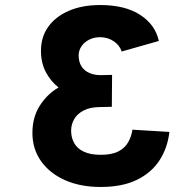

<svg xmlns="http://www.w3.org/2000/svg" viewBox="-20 -732 727 764"><path d="M380 12Q300 12 239 -15Q178 -42 143.5 -90.5Q109 -139 109 -203Q109 -265 138 -311Q167 -357 213 -384Q183 -407 163 -444Q143 -481 143 -530Q143 -585 172 -625.5Q201 -666 254 -689Q307 -712 379 -712Q477 -712 537.5 -673Q598 -634 612 -569L464 -527Q457 -551 433 -567.5Q409 -584 378 -584Q354 -584 334.5 -574Q315 -564 304 -547.5Q293 -531 293 -512Q293 -485 304.5 -467.5Q316 -450 336 -441.5Q356 -433 380 -433Q391 -433 403 -433.5Q415 -434 426 -434L425 -307Q414 -307 402 -306.5Q390 -306 379 -306Q339 -306 313 -292.5Q287 -279 275 -257.5Q263 -236 263 -212Q263 -185 275 -163Q287 -141 313.5 -128.5Q340 -116 381 -116Q425 -116 451 -129.5Q477 -143 490 -166Q503 -189 507 -216L654 -207Q647 -144 615 -94.5Q583 -45 525 -16.5Q467 12 380 12Z"/></svg>

Font: Inclusive Sans
Style: Regular
Weight: 400
Designer: Olivia King
Foundry: Olivia King
Version: Version 2.004